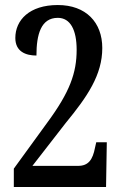

<svg xmlns="http://www.w3.org/2000/svg" viewBox="-20 -744 486 764"><path d="M35 0H402L405 -178H363L358 -156C349 -109 332 -84 291 -84H109L241 -254C328 -360 387 -446 387 -553C387 -655 322 -724 210 -724C97 -724 41 -664 41 -593C41 -539 82 -523 125 -523C125 -607 143 -673 210 -673C260 -673 285 -625 285 -546C285 -454 258 -378 168 -256L35 -73Z"/></svg>

Font: Noto Serif Ethiopic ExtraCondensed Medium
Style: Regular
Weight: 500
Width: 2
Designer: Monotype Design Team
Foundry: Monotype Imaging Inc.
Version: Version 2.102